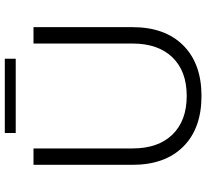

<svg xmlns="http://www.w3.org/2000/svg" viewBox="-50 -811 867 807"><g transform="rotate(-90 383.5 -407.5)"><path d="M228 -820.8H540V-774.9H228ZM163.1 -284.2Q163.1 -176.3 221.4 -116.2Q279.8 -56.2 383.8 -56.2Q487.8 -56.2 545.9 -116.2Q604 -176.3 604 -284.2V-700.2H672.9V-284.2Q672.9 -147.5 596.2 -70.8Q519.5 5.9 383.8 5.9Q247.1 5.9 170.7 -70.8Q94.2 -147.5 94.2 -284.2V-700.2H163.1Z"/></g></svg>

Font: Montserrat arm Light
Style: Regular
Weight: 300
Designer: Julieta Ulanovsky
Foundry: Julieta Ulanovsky
Version: Version 6.000;PS 006.000;hotconv 1.0.88;makeotf.lib2.5.64775